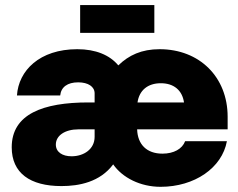

<svg xmlns="http://www.w3.org/2000/svg" viewBox="-20 -720 933 752"><path d="M220.7 8.8C289.6 8.8 371.6 -6.8 423.3 -76.2C459.5 -23.9 529.8 11.7 608.9 11.7C742.2 11.7 849.6 -62.5 868.7 -167H705.1C693.8 -136.7 660.6 -118.2 616.2 -118.2C555.2 -118.2 519 -153.8 517.1 -213.4H871.6V-262.7C871.6 -418 761.7 -527.3 605 -527.3C534.7 -527.3 484.4 -503.9 443.4 -463.9C409.7 -504.4 355 -527.3 282.7 -527.3C134.8 -527.3 52.7 -443.4 46.4 -346.2H215.8C219.2 -378.9 244.1 -397.5 286.1 -397.5C325.7 -397.5 350.6 -380.4 350.6 -354.5V-318.8H326.2C148.9 -318.8 25.9 -273.4 25.9 -143.1C25.9 -42 98.1 8.8 220.7 8.8ZM584.5 -700.2H293.9V-591.3H584.5ZM198.7 -153.8C198.7 -189 234.4 -213.4 287.6 -213.4H350.6V-184.1C350.6 -135.7 308.1 -107.9 260.3 -107.9C224.1 -107.9 198.7 -124.5 198.7 -153.8ZM518.6 -318.8C525.4 -366.2 558.6 -394 609.9 -394C661.1 -394 693.8 -366.2 700.7 -318.8Z"/></svg>

Font: Raveo Display Display ExtraBold
Style: Regular
Weight: 800
Designer: Jakub Foglar, Rasmus Andersson (Inter)
Foundry: Jakubfoglar.com
Version: Version 1.100;Glyphs 3.2.3 (3260)